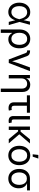

<svg xmlns="http://www.w3.org/2000/svg" viewBox="1933 -2728 999 4905"><g transform="rotate(90 2432.5 -275.5)"><path d="M287.6 11.7Q217.3 11.7 163.1 -24.2Q108.9 -60.1 78.6 -123.3Q48.3 -186.5 48.3 -268.1Q48.3 -351.1 79.1 -414.1Q109.9 -477.1 164.8 -512.7Q219.7 -548.3 291 -548.3Q343.3 -548.3 380.4 -530.3Q417.5 -512.2 442.1 -482.7Q466.8 -453.1 481.7 -417.5Q496.6 -381.8 503.9 -347.7H535.2L540 -272L620.6 0H538.6L471.2 -272Q463.9 -301.8 451.4 -335.9Q439 -370.1 418.9 -400.9Q398.9 -431.6 367.9 -450.9Q336.9 -470.2 293 -470.2Q245.1 -470.2 209.7 -445.8Q174.3 -421.4 155.5 -376Q136.7 -330.6 136.7 -267.6Q136.7 -206.5 155.3 -161.1Q173.8 -115.7 208 -91.1Q242.2 -66.4 289.1 -66.4Q332.5 -66.4 364 -86.2Q395.5 -106 417 -137.5Q438.5 -168.9 451.7 -203.9Q464.8 -238.8 471.2 -269L530.8 -541H612.8L540 -269L535.2 -195.8H507.8Q498.5 -161.6 482.4 -125.5Q466.3 -89.4 440.9 -58.1Q415.5 -26.9 377.9 -7.6Q340.3 11.7 287.6 11.7Z M732.4 204.1V-270Q732.4 -355.5 762.2 -417.7Q792 -480 845.9 -514.2Q899.9 -548.3 973.1 -548.3Q1046.4 -548.3 1100.3 -514.4Q1154.3 -480.5 1184.1 -418Q1213.9 -355.5 1213.9 -270Q1213.9 -185.1 1184.8 -121.8Q1155.8 -58.6 1104 -23.7Q1052.2 11.2 984.9 11.2Q935.1 11.2 903.8 -5.1Q872.6 -21.5 854.2 -43.7Q835.9 -65.9 825.2 -83.5H819.3V204.1ZM971.2 -66.4Q1022 -66.4 1056.2 -93Q1090.3 -119.6 1107.9 -165.8Q1125.5 -211.9 1125.5 -270.5Q1125.5 -327.1 1108.6 -372.6Q1091.8 -418 1057.9 -444.1Q1023.9 -470.2 972.7 -470.2Q923.3 -470.2 888.4 -445.3Q853.5 -420.4 835.4 -375.5Q817.4 -330.6 817.4 -270.5Q817.4 -210.4 835.2 -164.3Q853 -118.2 887.7 -92.3Q922.4 -66.4 971.2 -66.4Z M1499 0 1334.5 -431.2Q1326.7 -452.6 1314.2 -460.7Q1301.8 -468.8 1279.3 -468.8H1267.1V-543.9H1281.7Q1332.5 -543.9 1366 -524.7Q1399.4 -505.4 1414.6 -463.9L1502.4 -221.7Q1520 -172.9 1533 -125.2Q1545.9 -77.6 1560.1 -32.7H1529.8Q1543.5 -77.6 1556.4 -125.5Q1569.3 -173.3 1586.4 -221.7L1702.1 -541H1796.9L1589.8 0Z M1982.9 -322.8V0H1896V-541H1979.5L1980 -409.7H1965.8Q1991.2 -484.4 2037.1 -516.4Q2083 -548.3 2145 -548.3Q2199.7 -548.3 2241.5 -525.6Q2283.2 -502.9 2306.9 -457.3Q2330.6 -411.6 2330.6 -342.3V204.1H2243.2V-335Q2243.2 -398.9 2210.4 -434.3Q2177.7 -469.7 2120.1 -469.7Q2081.5 -469.7 2050.3 -452.9Q2019 -436 2001 -403.3Q1982.9 -370.6 1982.9 -322.8Z M2741.2 5.9Q2671.4 5.9 2632.8 -30.3Q2594.2 -66.4 2594.2 -131.8V-462.9H2414.6V-541H2860.4V-462.9H2681.6V-138.7Q2681.6 -103.5 2696 -87.4Q2710.4 -71.3 2744.1 -71.3Q2753.4 -71.3 2766.1 -73Q2778.8 -74.7 2790 -76.2L2804.7 -2.4Q2792 1 2775.4 3.4Q2758.8 5.9 2741.2 5.9Z M3068.4 3.4Q3004.9 3.4 2974.6 -28.6Q2944.3 -60.5 2944.3 -120.1V-541H3031.2V-140.1Q3031.2 -103 3040.5 -88.6Q3049.8 -74.2 3077.6 -74.2Q3090.3 -74.2 3097.4 -75Q3104.5 -75.7 3110.4 -77.1L3125 -3.4Q3114.3 -1 3099.1 1.2Q3084 3.4 3068.4 3.4Z M3298.8 -541V0H3211.9V-541ZM3645 -541 3384.8 -237.8H3265.6V-302.2H3344.2L3539.1 -541ZM3533.7 0 3334.5 -240.2 3380.9 -303.2 3642.1 0Z M3951.2 11.7Q3877.4 11.7 3822 -23.2Q3766.6 -58.1 3735.6 -121.1Q3704.6 -184.1 3704.6 -267.6Q3704.6 -351.6 3735.6 -415Q3766.6 -478.5 3822 -513.4Q3877.4 -548.3 3951.2 -548.3Q4025.4 -548.3 4081.3 -513.4Q4137.2 -478.5 4168.2 -415Q4199.2 -351.6 4199.2 -267.6Q4199.2 -184.1 4168.2 -121.1Q4137.2 -58.1 4081.3 -23.2Q4025.4 11.7 3951.2 11.7ZM3951.2 -66.4Q4005.4 -66.4 4041 -94Q4076.7 -121.6 4094 -167.2Q4111.3 -212.9 4111.3 -267.6Q4111.3 -322.3 4094 -368.4Q4076.7 -414.6 4041 -442.4Q4005.4 -470.2 3951.2 -470.2Q3897.9 -470.2 3862.8 -442.4Q3827.6 -414.6 3810.3 -368.7Q3793 -322.8 3793 -267.6Q3793 -212.9 3810.3 -167.2Q3827.6 -121.6 3862.5 -94Q3897.5 -66.4 3951.2 -66.4ZM3921.4 -611.3 3938 -755.4H4030.8L3981.9 -611.3Z M4542.5 11.7Q4468.8 11.7 4413.1 -23.4Q4357.4 -58.6 4326.7 -121.3Q4295.9 -184.1 4295.9 -266.6Q4295.9 -349.6 4326.9 -411.1Q4357.9 -472.7 4413.3 -506.8Q4468.8 -541 4542.5 -541H4844.7V-466.8H4614.3L4542.5 -462.9Q4489.3 -462.9 4454.1 -436.5Q4418.9 -410.2 4401.6 -365.7Q4384.3 -321.3 4384.3 -266.6Q4384.3 -212.4 4401.6 -166.7Q4418.9 -121.1 4453.9 -93.8Q4488.8 -66.4 4542.5 -66.4Q4596.7 -66.4 4632.3 -94Q4668 -121.6 4685.3 -167Q4702.6 -212.4 4702.6 -266.6Q4702.6 -321.3 4685.3 -365.7Q4668 -410.2 4632.3 -436.5Q4596.7 -462.9 4542.5 -462.9V-488.3Q4597.2 -488.3 4642.6 -473.9Q4688 -459.5 4720.9 -430.7Q4753.9 -401.9 4772.2 -357.9Q4790.5 -314 4790.5 -255.4Q4790.5 -178.2 4759.5 -117.9Q4728.5 -57.6 4672.6 -22.9Q4616.7 11.7 4542.5 11.7Z"/></g></svg>

Font: Inter 17pt
Style: Regular
Weight: 400
Version: Version 4.001;git-66647c0bb